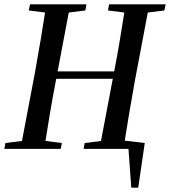

<svg xmlns="http://www.w3.org/2000/svg" viewBox="-25 -684 781 882"><path d="M511 0 514 -42 640 -27 610 178H578L564 -17L595 0ZM-5 0 0 -27 112 -41H149L259 -27L254 0ZM69 0 136 -353Q150 -430 163 -508.5Q176 -587 188 -664H298L231 -310Q216 -232 203 -154.5Q190 -77 178 0ZM107 -636 113 -664H372L367 -636L256 -622H218ZM185 -322V-356H548V-322ZM359 0 364 -27 476 -41H513L623 -27L617 0ZM432 0 499 -353Q514 -430 527 -508.5Q540 -587 552 -664H661L594 -310Q580 -232 567 -154.5Q554 -77 542 0ZM471 -636 476 -664H736L730 -636L619 -622H581Z"/></svg>

Font: Source Serif 4 48pt SemiBold
Style: Italic
Weight: 600
Italic angle: -12°
Designer: Frank Grießhammer
Foundry: Adobe Systems Incorporated
Version: Version 4.004;hotconv 1.0.116;makeotfexe 2.5.65601